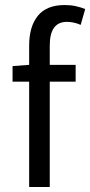

<svg xmlns="http://www.w3.org/2000/svg" viewBox="-20 -744 359 764"><path d="M96 0V-419H30V-481L96 -486V-563Q96 -638 130.5 -681Q165 -724 238 -724Q261 -724 281.5 -719.5Q302 -715 319 -708L301 -645Q274 -657 246 -657Q178 -657 178 -563V-486H281V-419H178V0Z"/></svg>

Font: TypoPRO Source Sans Pro
Style: Regular
Weight: 400
Designer: Paul D. Hunt
Foundry: Adobe Systems Incorporated
Version: Version 2.020;PS 2.000;hotconv 1.0.86;makeotf.lib2.5.63406